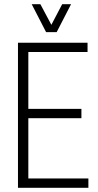

<svg xmlns="http://www.w3.org/2000/svg" viewBox="-20 -888 464 908"><path d="M65 0V-686H394V-642H114V-373H365V-329H114V-44H398V0ZM130 -868H171L235 -748H211L274 -868H316L248 -736H198Z"/></svg>

Font: Archivo ExtraCondensed Thin
Style: Regular
Weight: 250
Width: 2
Designer: Hector Gatti
Foundry: Omnibus-Type
Version: Version 2.001